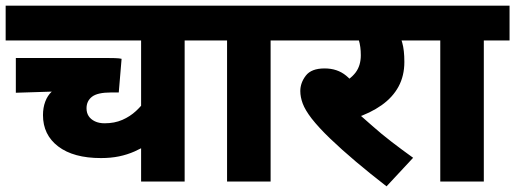

<svg xmlns="http://www.w3.org/2000/svg" viewBox="-20 -642 1822 679"><path d="M723 -499H633V0H479V-178L508 -134Q482 -118 456 -106.5Q430 -95 401 -89Q372 -83 337 -83Q240 -83 186 -124Q132 -165 132 -235Q132 -261 140 -282.5Q148 -304 163 -318L36 -314V-437H352Q369 -437 386 -436.5Q403 -436 410 -434L400 -315H373Q325 -315 305.5 -300Q286 -285 286 -259Q286 -243 293.5 -231.5Q301 -220 315.5 -213Q330 -206 350 -206Q385 -206 412.5 -218Q440 -230 461 -249.5Q482 -269 498 -292L479 -248V-499H0V-622H723Z M937 -499V0H783V-499H708V-622H1028V-499Z M1375 -499 1384 -538Q1395 -517 1402.5 -491Q1410 -465 1410 -423Q1410 -374 1389.5 -336Q1369 -298 1329.5 -270Q1290 -242 1235 -224V-251Q1265 -225 1297 -196.5Q1329 -168 1365.5 -140Q1402 -112 1441 -84L1347 17Q1290 -27 1238.5 -70.5Q1187 -114 1147 -152.5Q1107 -191 1082 -223Q1059 -253 1050.5 -276Q1042 -299 1042 -320Q1042 -349 1061.5 -374.5Q1081 -400 1128 -400Q1173 -400 1204 -374.5Q1235 -349 1263 -299L1180 -342Q1219 -361 1237.5 -385.5Q1256 -410 1256 -447Q1256 -477 1249 -500Q1242 -523 1230 -541L1274 -499H1013V-622H1477V-499Z M1691 -499V0H1537V-499H1462V-622H1782V-499Z"/></svg>

Font: Noto Sans Devanagari ExtraBold
Style: Regular
Weight: 800
Version: Version 2.003